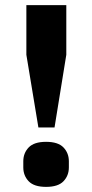

<svg xmlns="http://www.w3.org/2000/svg" viewBox="-20 -718 360 750"><path d="M193 -220H130L83 -504V-698H239V-504ZM160 12Q113 12 92 -10Q71 -32 71 -64V-88Q71 -120 92 -142Q113 -164 160 -164Q207 -164 228 -142Q249 -120 249 -88V-64Q249 -32 228 -10Q207 12 160 12Z"/></svg>

Font: IBM Plex Sans Var
Style: Regular
Weight: 400
Designer: Mike Abbink, Paul van der Laan, Pieter van Rosmalen
Foundry: Bold Monday
Version: Version 3.000